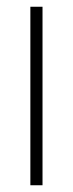

<svg xmlns="http://www.w3.org/2000/svg" viewBox="-20 -549 215 569"><path d="M106 0H70V-529H106Z"/></svg>

Font: Noto Sans Arabic UI XCn XLt
Style: Regular
Weight: 200
Width: 2
Designer: Monotype Design Team, Nadine Chahine and Nizar Qandah
Foundry: Monotype Imaging Inc.
Version: Version 2.010; ttfautohint (v1.8.4.7-5d5b)